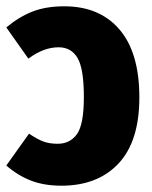

<svg xmlns="http://www.w3.org/2000/svg" viewBox="-29 -571 482 609"><path d="M413 -262Q413 -123 347 -52.5Q281 18 166 18Q111 18 69.5 2Q28 -14 -9 -46L63 -147Q90 -129 109 -122Q128 -115 154 -115Q193 -115 215 -145.5Q237 -176 237 -263Q237 -353 217 -387Q197 -421 157 -421Q109 -421 61 -385L-9 -484Q32 -518 74.5 -534.5Q117 -551 175 -551Q287 -551 350 -477.5Q413 -404 413 -262Z"/></svg>

Font: Fira Sans Compressed ExtraBold
Style: Regular
Weight: 800
Width: 1
Designer: bBox Type GmbH & Carrois Corporate GbR & Edenspiekermann AG
Foundry: bBox Type GmbH & Carrois Corporate GbR & Edenspiekermann AG
Version: Version 4.301